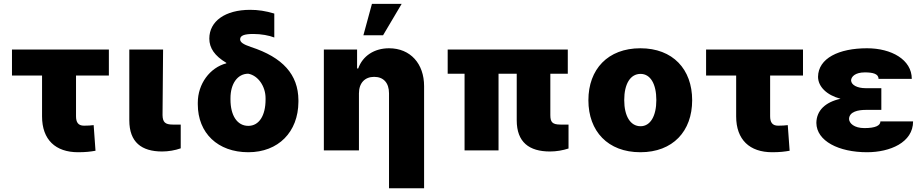

<svg xmlns="http://www.w3.org/2000/svg" viewBox="-20 -791 4853 1010"><path d="M552.7 -530.3H43V-393.6H201.2V-178.7C201.2 -55.7 272.5 9.8 390.6 9.8C430.7 9.8 455.1 6.8 482.4 2L472.7 -132.8C453.1 -130.9 446.3 -129.9 421.9 -129.9C390.6 -129.9 379.9 -148.4 379.9 -179.7V-393.6H552.7Z M660.2 -530.3V-158.2C660.2 -43 724.6 5.9 833 5.9C865.2 5.9 900.4 0 930.7 -10.7V-135.7H888.7C848.6 -135.7 835.9 -148.4 835 -185.5L837.9 -530.3Z M1081.1 -587.9C1081.1 -538.1 1109.4 -497.1 1169.9 -460.9L1170.9 -458C1084 -435.5 1020.5 -349.6 1020.5 -251V-242.2C1020.5 -90.8 1126 9.8 1286.1 9.8C1444.3 9.8 1548.8 -96.7 1549.8 -254.9V-264.6C1548.8 -398.4 1467.8 -489.3 1299.8 -543.9C1258.8 -557.6 1243.2 -569.3 1243.2 -584C1243.2 -603.5 1263.7 -612.3 1312.5 -612.3C1354.5 -612.3 1395.5 -604.5 1422.9 -593.8V-719.7C1377 -733.4 1337.9 -739.3 1295.9 -739.3C1165 -739.3 1081.1 -679.7 1081.1 -587.9ZM1192.4 -267.6V-274.4C1192.4 -350.6 1229.5 -403.3 1286.1 -403.3C1337.9 -393.6 1377 -336.9 1377 -274.4V-267.6C1377 -182.6 1342.8 -128.9 1286.1 -128.9C1227.5 -128.9 1192.4 -183.6 1192.4 -267.6Z M1868.2 -299.8C1868.2 -354.5 1899.4 -386.7 1948.2 -386.7C1998 -386.7 2026.4 -354.5 2026.4 -299.8V199.2H2210.9V-337.9C2210.9 -455.1 2139.6 -537.1 2026.4 -537.1C1949.2 -537.1 1887.7 -497.1 1864.3 -430.7H1858.4V-530.3H1683.6V0H1868.2ZM1891.6 -605.5H1995.1L2092.8 -770.5H1936.5Z M2966.8 -530.3H2335V-403.3H2423.8V0H2602.5V-403.3H2698.2V-158.2C2698.2 -43 2763.7 5.9 2873 5.9C2907.2 5.9 2940.4 0 2970.7 -9.8V-135.7H2928.7C2885.7 -135.7 2875 -148.4 2875 -185.5V-403.3H2966.8Z M3348.6 9.8C3519.5 9.8 3621.1 -100.6 3621.1 -263.7C3621.1 -426.8 3519.5 -537.1 3348.6 -537.1C3177.7 -537.1 3075.2 -426.8 3075.2 -263.7C3075.2 -100.6 3177.7 9.8 3348.6 9.8ZM3349.6 -127C3295.9 -127 3263.7 -180.7 3263.7 -264.6C3263.7 -349.6 3295.9 -402.3 3349.6 -402.3C3401.4 -402.3 3432.6 -349.6 3432.6 -264.6C3432.6 -180.7 3401.4 -127 3349.6 -127Z M4204.1 -530.3H3694.3V-393.6H3852.5V-178.7C3852.5 -55.7 3923.8 9.8 4042 9.8C4082 9.8 4106.4 6.8 4133.8 2L4124 -132.8C4104.5 -130.9 4097.7 -129.9 4073.2 -129.9C4042 -129.9 4031.2 -148.4 4031.2 -179.7V-393.6H4204.1Z M4274.4 -144.5C4275.4 -48.8 4392.6 9.8 4541 9.8C4661.1 9.8 4783.2 -41 4783.2 -152.3H4611.3C4611.3 -130.9 4585.9 -117.2 4527.3 -117.2C4472.7 -117.2 4447.3 -142.6 4446.3 -165C4447.3 -204.1 4495.1 -212.9 4534.2 -212.9H4616.2V-327.1H4534.2C4489.3 -327.1 4458 -343.8 4457 -368.2C4458 -387.7 4478.5 -410.2 4529.3 -410.2C4570.3 -410.2 4601.6 -403.3 4601.6 -376H4776.4C4776.4 -477.5 4668.9 -537.1 4541 -537.1C4392.6 -537.1 4284.2 -484.4 4283.2 -386.7C4283.7 -335 4329.1 -290.5 4401.4 -271.5C4320.8 -253.4 4275.4 -209.5 4274.4 -144.5Z"/></svg>

Font: Pretendard Black
Style: Regular
Weight: 900
Designer: Base glyphs from Inter by Rasmus Andersson; Hangeul glyphs from Noto Sans CJK(Source Han Sans) by Jang Soo-young and Kan
Foundry: Kil Hyung-jin
Version: Version 1.309;Glyphs 3.2 (3225)